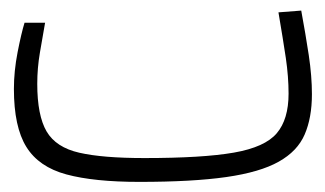

<svg xmlns="http://www.w3.org/2000/svg" viewBox="-20 -349 626 370"><path d="M248.5 1.5Q161.1 1.5 107.9 -12.9Q54.7 -27.3 30.8 -65.9Q6.8 -104.5 6.8 -177.7Q6.8 -211.9 13.9 -248.3Q21 -284.7 27.3 -305.2H66.9Q62 -277.3 56.9 -247.6Q51.8 -217.8 51.8 -187.5Q51.8 -126.5 69.8 -95.7Q87.9 -64.9 132.8 -54.7Q177.7 -44.4 258.3 -44.4Q370.6 -44.4 430.7 -54.9Q490.7 -65.4 513.4 -92.3Q536.1 -119.1 536.1 -168.5Q536.1 -201.2 530.8 -237.3Q525.4 -273.4 516.6 -325.2L560.5 -328.6Q568.8 -283.7 575 -242.9Q581.1 -202.1 581.1 -167.5Q581.1 -122.1 567.1 -89.8Q553.2 -57.6 517.1 -37.4Q481 -17.1 416 -7.8Q351.1 1.5 248.5 1.5Z"/></svg>

Font: Cascadia Mono NF ExtraLight
Style: Regular
Weight: 200
Monospace: yes
Designer: Aaron Bell
Foundry: Saja Typeworks
Version: Version 2404.023; ttfautohint (v1.8.4)